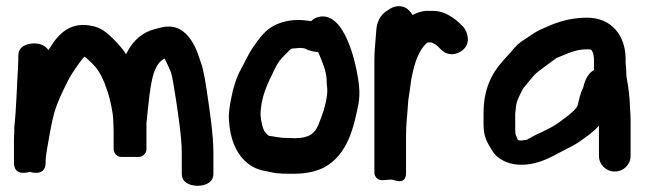

<svg xmlns="http://www.w3.org/2000/svg" viewBox="-20 -523 2078 619"><path d="M346.3 -102V-42C346.3 -31.3 356.1 -17 371.3 -17H427.2C437.9 -17 452.2 -26.9 452.2 -42V-125.3C457.9 -182.1 463.8 -252.2 476.5 -289.7C485.6 -313.5 495.6 -326.8 510.8 -334.3C517.4 -321.6 526.1 -302.1 531.3 -289.6C535.6 -276.2 543.6 -226.7 547.4 -201.5C554.9 -150.8 566 -78.8 566 -30V37C566 70.3 600.8 76 617 76C633.2 76 668 70.3 668 37V-30C668 -88.3 656.1 -165.5 648.6 -217C644.2 -246 637.7 -295.1 626.5 -325C619.4 -342 593 -458.2 498.8 -434.2C487.2 -431.4 475.3 -428.3 465.8 -425.1C426.1 -410.4 401.8 -380.1 386.4 -348.2C370.8 -373.7 336.3 -408.6 313.9 -424.4C300.7 -433.2 287.8 -437.8 270.1 -440.6C204.2 -452.5 169.2 -408.9 153.9 -388.5C147.3 -379 143.1 -372.7 136 -361.5C124.8 -378 107.2 -383 90 -383C73.8 -383 39 -377.3 39 -344V-332C39 -324.8 38.7 -315.9 38.1 -305.5C34.1 -242.3 32.6 -172.2 26.2 -113.8C26.1 -113.2 26 -112 26 -111.1V-95.9C25.5 -89.6 25 -81.1 25 -74V2C25 48.7 76 31 76 31C76 31 127 48.7 127 2C127 -12.7 128.4 -23.7 131.4 -40.7C138.7 -81.1 144.3 -121.3 155.6 -161.9C165.2 -195.6 197.3 -262.8 212.2 -285.8C224.5 -304.3 241.8 -330.7 252.8 -340.6C255.2 -338.7 261.5 -333.6 269.7 -325.8C293 -303.7 303.1 -288.2 316.4 -256.9L327.7 -225.4C334.7 -202.5 345.2 -159.7 345.2 -132C345.2 -124.7 346.3 -117.2 346.3 -102Z M975.8 -455.9 960.1 -457.7C918.9 -461.9 878.2 -451.9 850.8 -432.8C828.1 -416.8 810.5 -392.4 796.8 -372C781 -349.8 767 -317.8 757.2 -300.6C742.6 -275.6 730.6 -235.7 725.6 -207C722.5 -189.7 716.2 -163.7 718.1 -135C722.1 -74.9 741.8 -15 796.3 15.3C817.8 27.2 840.5 28.9 852.4 31.9C878.4 38.4 908.6 37 933 37C969.9 37 1003.8 28 1024.8 16.8C1101.8 -24.2 1121.2 -115.7 1135.3 -186.1C1142.9 -224.4 1136 -264.1 1130.2 -293.1C1128.3 -301.9 1094.7 -490 1006.9 -468.3C997.6 -466 991.6 -463 983 -455C982.5 -455.1 982.1 -455.3 975.8 -455.9ZM898.4 -78.5C888.1 -78.5 881.4 -79.9 874.6 -80.9L849.2 -84.9C845 -85.8 844.8 -85.5 832.7 -99.4C827.1 -109.3 822.1 -127.5 820 -152.4C820.6 -211.3 842.2 -251.2 865.2 -299.6C876.2 -321.4 882.7 -331.2 901.3 -348.8C921.9 -368.4 912.4 -365.7 936.6 -367.6C952.5 -368.9 942.5 -369.1 961.3 -367.1C976.2 -359.6 989.8 -356.2 1006 -354.9C1013.1 -338.9 1021.9 -316.3 1025.8 -304.2C1029 -293.9 1033 -276.4 1033 -267C1032.7 -255.2 1035 -238.4 1035 -238C1034.9 -231 1035.5 -223.5 1034.4 -216.3C1029.7 -181.2 1019.3 -152.2 1005.9 -119.5C995.3 -94.7 978.2 -77.5 931.8 -77.5C920 -77.5 910.2 -78.5 898.4 -78.5Z M1309.8 -474.7C1303.1 -487.1 1292.2 -497.4 1280.1 -501C1256.3 -508.1 1238.3 -495.5 1231.2 -490.7C1204.4 -475.9 1195 -449.6 1193.1 -425.7L1191.1 -399.9C1189.5 -378.4 1187 -355 1187 -327.6V33C1187 50.1 1201.2 58.9 1213.9 57.9L1238.9 56H1242.9L1257.9 59.8C1289.6 67.7 1289 39 1289 35.5V-81C1289 -125.6 1292.7 -143.9 1295.9 -194.9C1296 -195.3 1296 -196 1296 -196.5C1296 -198.2 1296.1 -199.8 1296.5 -201.6C1301.8 -232.1 1304.2 -258.2 1305.9 -266.9C1316.8 -324.8 1331 -362.5 1357.6 -385.9C1357.6 -385.9 1359.1 -386 1360.5 -386H1370.9C1386.8 -379.6 1387.2 -377.8 1402 -363C1427.6 -337.3 1462.6 -349.4 1477.7 -367.4C1500.4 -394.7 1479.9 -426.8 1479.9 -426.8C1478.8 -429.7 1476.6 -433.4 1474 -436C1460.2 -449.9 1424.5 -488 1375.5 -488H1357.9C1340.1 -488 1323.1 -481.5 1309.8 -474.7Z M1641 -106.5V-157C1641.4 -160.1 1642.3 -167.4 1642.8 -173.4C1645.2 -198.8 1652.3 -209.8 1666.5 -237.7C1671.5 -244.2 1688.8 -265.1 1693.8 -270.9L1705.7 -284.2C1716.8 -295 1744.3 -313.4 1765 -329.3C1768.5 -332.1 1771.7 -334.5 1773.6 -335.7C1809.7 -349.9 1834.2 -364 1872.5 -364C1876 -364 1879.9 -363.8 1884.6 -363.3C1884.6 -363.3 1895 -358.5 1895 -326.5V-315.2C1894.7 -310.4 1894.8 -303.1 1895.3 -297.3C1866.8 -281.9 1862.3 -245 1860 -240.3C1850.1 -220.5 1846.9 -202.2 1842.3 -182.7C1837 -171.2 1823.7 -159.1 1802 -143.1L1781.4 -127.8C1768.3 -118.1 1750 -108.5 1723.4 -95.5C1707 -88.9 1691.3 -79.4 1678.6 -72.4C1673.7 -71.5 1661.7 -70 1660.5 -70C1656 -70 1654 -70.2 1651.1 -71.2C1650.5 -71.7 1649.6 -72.6 1648.5 -73.8C1646.5 -78.8 1643.3 -86.2 1642 -90.4C1641.8 -95.8 1641 -95.7 1641 -106.5ZM1872.5 -466C1806.2 -466 1760.3 -444.7 1723.9 -428.2C1699.5 -417.1 1686.9 -405.2 1672.8 -396.9C1653.1 -385.4 1641.5 -373 1628.7 -357.1L1617.5 -344.7C1613.4 -340.2 1607.7 -333.9 1600.3 -325.6C1563.9 -284.9 1539 -233.3 1539 -159.3V-124.3C1539 -105.3 1540.4 -90.6 1547.6 -71.9C1553.9 -56.9 1572.6 -27.5 1577.5 -22.9C1598 -3.5 1625.5 8.2 1660.5 8.2C1718.7 8.2 1759.6 -18.8 1791.6 -35.1L1809.3 -44.2C1823.2 -50.7 1837 -58.6 1849.5 -67.3C1869 -81 1891.7 -96 1911 -118.1V-20.1C1911 7.3 1933.6 30 1962 30C1990.4 30 2013 7.3 2013 -20.1V-137.5C2013 -145.4 2012.7 -152.6 2012 -160.2C2011.9 -165.3 2011.8 -168.7 2011 -177.5C2010.9 -183.1 2010.5 -192.6 2009.9 -200.3L2007.8 -223.5C2005.4 -250.5 1999 -269.5 1999 -290.9C1999 -306.2 1997 -315.7 1997 -318.4V-332.6C1997 -405.5 1953.9 -466 1872.5 -466Z"/></svg>

Font: Take Off
Style: YouHoser
Weight: 400
Foundry: Cannot Into Space Fonts
Version: Version 0.89